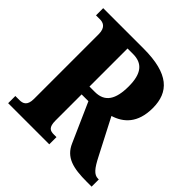

<svg xmlns="http://www.w3.org/2000/svg" viewBox="-186 -867 1020 1020"><g transform="rotate(45 324.0 -357.0)"><path d="M21 0H330V-54H311C283 -54 264 -61 264 -113V-309H315L412 -90C444 -15 510 0 612 0H648V-54H642C612 -54 591 -80 561 -139L457 -340C525 -361 583 -411 583 -525C583 -644 515 -714 325 -714H21V-660H51C72 -660 102 -652 102 -600V-113C102 -61 76 -54 51 -54H21ZM305 -368H264V-654H305C376 -654 411 -612 411 -516C411 -419 380 -368 305 -368Z"/></g></svg>

Font: Noto Serif Myanmar Condensed ExtraBold
Style: Regular
Weight: 800
Width: 3
Designer: Ben Mitchell and the Monotype Design Team
Foundry: Monotype Imaging Inc.
Version: Version 2.106